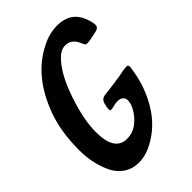

<svg xmlns="http://www.w3.org/2000/svg" viewBox="-227 -835 952 952"><g transform="rotate(-45 249.5 -359.0)"><path d="M166 25Q121 25 87 1.5Q53 -22 35 -61Q17 -100 8.5 -142Q0 -184 0 -230Q0 -359 37 -458Q106 -642 247 -713Q302 -743 360 -743Q452 -743 484 -664Q497 -632 497 -610Q497 -593 476 -587Q421 -574 402 -574Q391 -574 385 -591Q365 -645 319 -645Q287 -645 258 -614Q203 -558 162.5 -439Q122 -320 122 -234Q122 -100 208 -100Q248 -100 280.5 -124.5Q313 -149 332 -185Q346 -211 346 -232Q346 -249 334.5 -257.5Q323 -266 307 -266Q293 -266 278 -262Q266 -258 253 -258Q247 -258 247 -267Q247 -279 248 -283Q252 -297 252 -301Q258 -326 281 -331Q353 -339 406 -348Q412 -350 417 -350L434 -354Q452 -356 461 -356Q471 -356 471 -341Q471 -337 470 -336Q457 -227 403 -136Q349 -45 259 1Q213 25 166 25Z"/></g></svg>

Font: Bangerz Fix
Style: Regular
Weight: 400
Designer: vernon adams
Foundry: Vernon Adams
Version: Version 2.10;December 28, 2023;FontCreator 13.0.0.2683 64-bi